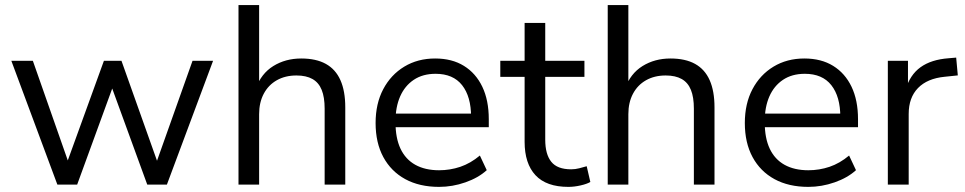

<svg xmlns="http://www.w3.org/2000/svg" viewBox="-20 -725 3789 754"><path d="M205.3 0 24.5 -486.3H109L258.3 -60.5H233.7L388.1 -486.3H457L608.4 -60.5H584.8L736.1 -486.3H816.8L635.4 0H558.3L399.1 -436.6H442.3L283 0Z M916.6 0V-705H997.6V-377.7H984.7Q1005.6 -436 1053.4 -465.7Q1101.3 -495.3 1162.9 -495.3Q1221.4 -495.3 1259.6 -474.1Q1297.9 -452.9 1316.9 -410.2Q1335.9 -367.6 1335.9 -303.3V0H1254.9V-298.4Q1254.9 -343.3 1243.3 -372Q1231.7 -400.8 1207.1 -414.7Q1182.6 -428.6 1144.1 -428.6Q1100.2 -428.6 1067.1 -409.9Q1034 -391.2 1015.8 -356.9Q997.6 -322.5 997.6 -276.6V0Z M1704.4 8.9Q1627.2 8.9 1571.5 -21.5Q1515.7 -52 1485.3 -108.2Q1455 -164.4 1455 -241.9Q1455 -317.9 1484.9 -374.6Q1514.8 -431.3 1567.6 -463.3Q1620.5 -495.3 1688.8 -495.3Q1755.1 -495.3 1801.9 -466.3Q1848.7 -437.4 1874.1 -384.3Q1899.5 -331.1 1899.5 -256.7V-225.5H1516.7V-279H1846.5L1830 -265.6Q1830 -345.8 1794.7 -390.5Q1759.4 -435.2 1690.6 -435.2Q1640.2 -435.2 1604.8 -411.5Q1569.5 -387.7 1551.3 -346.1Q1533.2 -304.5 1533.2 -249.7V-243.8Q1533.2 -182.9 1552.8 -141.1Q1572.5 -99.3 1611 -77.8Q1649.5 -56.4 1704.3 -56.4Q1747.4 -56.4 1787.6 -69.9Q1827.8 -83.5 1864.5 -114.2L1891.5 -56.7Q1858.6 -26.7 1807.7 -8.9Q1756.9 8.9 1704.4 8.9Z M2212 8.9Q2125.6 8.9 2082.9 -36.9Q2040.2 -82.7 2040.2 -168.2V-423.1H1944.7V-486.3H2040.2V-635H2121.2V-486.3H2275.1V-423.1H2121.2V-176.3Q2121.2 -119.3 2144.9 -89.7Q2168.5 -60.1 2223 -60.1Q2239.1 -60.1 2254.9 -64.2Q2270.7 -68.2 2284 -72.2L2298.3 -10.4Q2285 -2.5 2259.9 3.2Q2234.8 8.9 2212 8.9Z M2366.6 0V-705H2447.6V-377.7H2434.7Q2455.6 -436 2503.4 -465.7Q2551.3 -495.3 2612.9 -495.3Q2671.4 -495.3 2709.6 -474.1Q2747.9 -452.9 2766.9 -410.2Q2785.9 -367.6 2785.9 -303.3V0H2704.9V-298.4Q2704.9 -343.3 2693.3 -372Q2681.7 -400.8 2657.1 -414.7Q2632.6 -428.6 2594.1 -428.6Q2550.2 -428.6 2517.1 -409.9Q2484 -391.2 2465.8 -356.9Q2447.6 -322.5 2447.6 -276.6V0Z M3154.4 8.9Q3077.2 8.9 3021.5 -21.5Q2965.7 -52 2935.3 -108.2Q2905 -164.4 2905 -241.9Q2905 -317.9 2934.9 -374.6Q2964.8 -431.3 3017.6 -463.3Q3070.5 -495.3 3138.8 -495.3Q3205.1 -495.3 3251.9 -466.3Q3298.7 -437.4 3324.1 -384.3Q3349.5 -331.1 3349.5 -256.7V-225.5H2966.7V-279H3296.5L3280 -265.6Q3280 -345.8 3244.7 -390.5Q3209.4 -435.2 3140.6 -435.2Q3090.2 -435.2 3054.8 -411.5Q3019.5 -387.7 3001.3 -346.1Q2983.2 -304.5 2983.2 -249.7V-243.8Q2983.2 -182.9 3002.8 -141.1Q3022.5 -99.3 3061 -77.8Q3099.5 -56.4 3154.3 -56.4Q3197.4 -56.4 3237.6 -69.9Q3277.8 -83.5 3314.5 -114.2L3341.5 -56.7Q3308.6 -26.7 3257.7 -8.9Q3206.9 8.9 3154.4 8.9Z M3466.6 0V-486.3H3545.7V-371H3535.7Q3552.8 -430.5 3594.9 -460.9Q3637 -491.3 3706 -496.3L3735 -498.8L3741.4 -428.9L3689.6 -423.5Q3621.7 -416.9 3585.1 -379.3Q3548.5 -341.7 3548.5 -277.3V0Z"/></svg>

Font: Nunito Sans 12pt ExtraLight
Style: Regular
Weight: 200
Designer: Vernon Adams
Foundry: Vernon Adams
Version: Version 3.101;gftools[0.9.27]